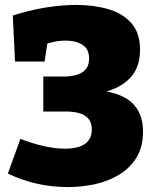

<svg xmlns="http://www.w3.org/2000/svg" viewBox="-20 -745 622 780"><path d="M255 15Q191 15 129 1Q67 -13 12 -40L63 -181Q108 -163 155.5 -152Q203 -141 244 -141Q276 -141 300.5 -148.5Q325 -156 339 -173.5Q353 -191 353 -219Q353 -245 340.5 -261Q328 -277 304.5 -284.5Q281 -292 247 -292H156V-434H238Q287 -434 314.5 -451.5Q342 -469 342 -507Q342 -546 315 -563Q288 -580 247 -580Q221 -580 197 -574.5Q173 -569 150 -561L175 -585L161 -495H41L32 -682Q97 -703 163 -714Q229 -725 290 -725Q362 -725 421 -707.5Q480 -690 514.5 -650Q549 -610 549 -543Q549 -462 497.5 -417.5Q446 -373 363 -364L355 -381Q461 -374 511 -332Q561 -290 561 -210Q561 -150 536 -107.5Q511 -65 467.5 -37.5Q424 -10 369 2.5Q314 15 255 15Z"/></svg>

Font: Bitter Thin Black
Style: Regular
Weight: 900
Version: Version 3.020